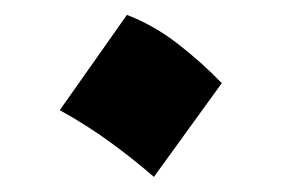

<svg xmlns="http://www.w3.org/2000/svg" viewBox="-20 -444 373 254"><path d="M147.9 -424.3Q183.6 -410.6 215.3 -386Q247.1 -361.3 273.4 -334L183.6 -210Q156.7 -233.4 125.5 -256.1Q94.2 -278.8 59.1 -298.3Z"/></svg>

Font: Pinar DS1 SemiBold
Style: Regular
Weight: 600
Designer: Amin Abedi
Version: Version 3.000